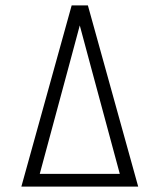

<svg xmlns="http://www.w3.org/2000/svg" viewBox="-20 -690 590 710"><path d="M59 0 245 -670H305L491 0ZM423 -47 315 -447Q305 -484 295 -521.5Q285 -559 275 -596Q265 -559 255 -521.5Q245 -484 235 -447L127 -47Z"/></svg>

Font: Lode Dark Term
Style: Regular
Weight: 400
Monospace: yes
Designer: Belleve Invis
Foundry: Belleve Invis
Version: Version 29.2.0